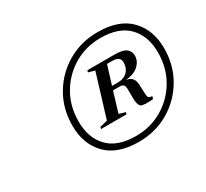

<svg xmlns="http://www.w3.org/2000/svg" viewBox="-96 -866 759 708"><g transform="rotate(-30 283.5 -512.5)"><path d="M383.5 -726Q474.5 -726 520.8 -677.8Q567 -629.5 567 -552Q567 -480.5 533.2 -423Q499.5 -365.5 442.2 -332.2Q385 -299 314.5 -299Q223.5 -299 177.2 -347.2Q131 -395.5 131 -473Q131 -545 164.8 -602.2Q198.5 -659.5 255.8 -692.8Q313 -726 383.5 -726ZM316 -323Q378 -323 428.8 -352.8Q479.5 -382.5 509.5 -433.8Q539.5 -485 539.5 -550Q539.5 -619.5 500 -660.8Q460.5 -702 382 -702Q320 -702 269.2 -672.2Q218.5 -642.5 188.5 -591.2Q158.5 -540 158.5 -475Q158.5 -405.5 198 -364.2Q237.5 -323 316 -323ZM441 -421 437.5 -409.5Q395 -406 385.5 -413Q376 -420 375.5 -448L375 -488Q375 -501.5 370 -506.5Q365 -511.5 352 -511.5H326L300 -426L327.5 -418L324.5 -410H216L218.5 -418L250.5 -426L306 -607.5L279 -615L281 -623H397.5Q432.5 -623 446.2 -611.8Q460 -600.5 460 -583Q460 -558.5 440.2 -540.8Q420.5 -523 385 -521Q420 -517.5 420.5 -478.5L422 -442.5Q422.5 -428.5 426.5 -424.8Q430.5 -421 441 -421ZM377 -607H355.5L331 -527.5H355Q382 -527.5 396.8 -542.8Q411.5 -558 411.5 -582Q411.5 -607 377 -607Z"/></g></svg>

Font: Newsreader Display Medium
Style: Italic
Weight: 500
Italic angle: -17°
Designer: Hugues Gentile
Foundry: Production Type
Version: Version 1.001